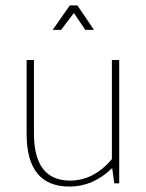

<svg xmlns="http://www.w3.org/2000/svg" viewBox="-20 -675 537 707"><path d="M265 -655 326 -565H294L252 -627L205 -565H174L237 -655ZM419 -454V0H401L393 -56Q323 12 236 12Q78 12 78 -182V-454H105V-184Q105 -10 238 -10Q325 -10 392 -89V-454Z"/></svg>

Font: Tajawal ExtraLight
Style: Regular
Weight: 275
Designer: Boutros Fonts
Foundry: Created by Boutros International 2017
Version: Version 1.700